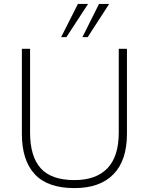

<svg xmlns="http://www.w3.org/2000/svg" viewBox="-20 -955 762 983"><path d="M361 8Q224 8 158 -63Q92 -134 92 -270V-705H134V-276Q134 -154 188.5 -93.5Q243 -33 361 -33Q472 -33 530 -93.5Q588 -154 588 -276V-705H630V-270Q630 -134 561 -63Q492 8 361 8ZM293 -765 379 -935H431L320 -765ZM402 -765 487 -935H539L429 -765Z"/></svg>

Font: Mulish ExtraLight ExtraLight
Style: Regular
Weight: 250
Version: Version 3.603